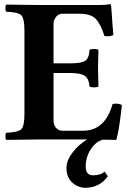

<svg xmlns="http://www.w3.org/2000/svg" viewBox="-20 -669 644 921"><path d="M497.1 176.8Q457 231.9 388.2 231.9Q363.3 231.9 337.9 215.8Q298.8 189.9 298.8 136.2Q298.8 101.1 328.1 62.5Q357.4 23.9 398.4 0H165Q59.1 1 9.8 2Q5.9 -2 5.9 -14.9Q5.9 -27.8 9.8 -32.2Q65.9 -34.2 81.5 -48.6Q97.2 -63 97.2 -122.1V-522Q97.2 -582 81.5 -596.4Q65.9 -610.8 9.8 -612.8Q5.9 -617.7 5.9 -629.9Q5.9 -642.1 9.8 -647L164.1 -645H459Q484.9 -645 507.8 -648.9Q511.7 -648.9 512.2 -646Q513.2 -643.1 515.1 -615.5Q517.1 -587.9 519.5 -553Q522 -518.1 523.9 -501Q505.9 -492.2 481 -496.1Q462.9 -554.2 439 -578.6Q415 -603 362.8 -603H277.8Q260.7 -603 248.8 -588.1Q236.8 -573.2 236.8 -554.2V-365.2H317.9Q369.6 -365.2 388.4 -377.2Q407.2 -389.2 409.2 -429.2Q414.1 -434.1 431.2 -434.1Q448.2 -434.1 452.1 -429.2Q450.2 -369.1 450.2 -342.8Q450.2 -324.7 452.1 -254.9Q448.2 -250 431.2 -250Q414.1 -250 409.2 -254.9Q407.2 -290 387.7 -304.4Q368.2 -318.8 317.9 -318.8H236.8V-89.8Q236.8 -69.8 249 -55.9Q261.2 -42 277.8 -42H378.9Q483.9 -42 520 -169.9Q545.9 -175.8 564.9 -165Q563 -149.9 558.6 -113.5Q554.2 -77.1 549.1 -48.6Q543.9 -20 538.1 2Q508.3 1.5 474.1 1Q439.9 9.3 415.5 47.1Q391.1 85 391.1 129.9Q391.1 171.9 425.8 171.9Q463.9 171.9 481.9 153.8Z"/></svg>

Font: Linux Libertine
Style: Bold
Weight: 700
Designer: Philipp H. Poll
Foundry: Philipp H. Poll
Version: Version 5.0.3